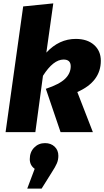

<svg xmlns="http://www.w3.org/2000/svg" viewBox="-20 -781 616 1135"><path d="M254 -470Q329 -551 428 -551Q496 -551 536 -515.5Q576 -480 576 -422Q576 -298 437 -237L529 0H338L251 -256Q332 -283 365 -315.5Q398 -348 398 -389Q398 -429 356 -429Q295 -429 234 -333L189 0H13L117 -743L295 -761ZM325 140Q325 164 316 185Q307 206 286 238L226 334H141L185 217Q156 196 156 160Q156 118 182 91.5Q208 65 246 65Q281 65 303 86Q325 107 325 140Z"/></svg>

Font: Trujillo ExtraBold
Style: Italic
Weight: 800
Italic angle: -8°
Designer: Fira Sans original fonts by bBox Type GmbH, Carrois Corporate GbR, & Edenspiekermann AG / Changes by Cristiano Sobral
Foundry: Fira Sans original fonts by bBox Type GmbH, Carrois Corporate GbR, & Edenspiekermann AG / Changes by Cristiano Sobral
Version: Version 4.301;July 28, 2020;FontCreator 13.0.0.2655 64-bit